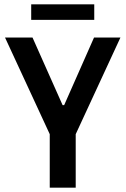

<svg xmlns="http://www.w3.org/2000/svg" viewBox="-20 -860 576 880"><path d="M208 0V-245L3 -688H129L267 -378H274L411 -688H532L327 -245V0ZM123 -769V-840H412V-769Z"/></svg>

Font: Saira Semi Condensed Medium
Style: Regular
Weight: 500
Width: 4
Designer: Hector Gatti with collaboration of the Omnibus-Type team
Foundry: Omnibus-Type
Version: Version 1.001; ttfautohint (v1.8)